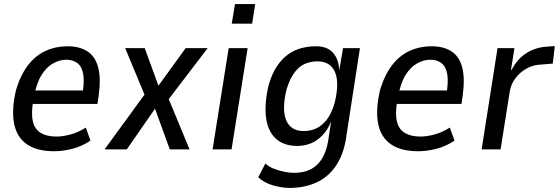

<svg xmlns="http://www.w3.org/2000/svg" viewBox="-20 -733 2742 942"><path d="M246 9Q161 9 111.5 -25.5Q62 -60 49 -127.5Q36 -195 59 -293Q82 -368 119 -415Q156 -462 205 -484Q254 -506 312 -506Q369 -506 407.5 -482Q446 -458 461 -405Q476 -352 464 -262L458 -223H123L134 -289H404L384 -267Q395 -334 388 -371Q381 -408 359 -424Q337 -440 305 -440Q273 -440 240.5 -422Q208 -404 183.5 -364.5Q159 -325 147 -259L143 -238Q132 -175 141.5 -136.5Q151 -98 180.5 -80.5Q210 -63 257 -63Q287 -63 325 -73Q363 -83 401 -107L424 -43Q380 -14 333.5 -2.5Q287 9 246 9Z M493 0 700 -284 706 -228 594 -497H690L759 -308H754L891 -497H999L795 -230V-278L910 0H813L740 -201L742 -202L602 0Z M1117 -617 1133 -713H1232L1217 -617ZM1023 0 1102 -497H1195L1116 0Z M1401 189Q1363 189 1319.5 176.5Q1276 164 1247 137L1282 69Q1300 86 1325.5 95.5Q1351 105 1376 110Q1401 115 1422 115Q1494 115 1535.5 75.5Q1577 36 1590 -42L1604 -133L1603 -134Q1587 -94 1560.5 -67.5Q1534 -41 1503.5 -29Q1473 -17 1439 -17Q1371 -17 1332 -54Q1293 -91 1285 -158.5Q1277 -226 1298 -315Q1314 -371 1338.5 -407.5Q1363 -444 1393.5 -466Q1424 -488 1459 -497Q1494 -506 1530 -506Q1586 -506 1614 -474Q1642 -442 1644 -391H1645L1663 -497H1746L1677 -50Q1664 28 1627 82Q1590 136 1532 162.5Q1474 189 1401 189ZM1470 -90Q1502 -90 1530.5 -102.5Q1559 -115 1583 -145.5Q1607 -176 1622 -229Q1646 -327 1623.5 -379.5Q1601 -432 1537 -432Q1505 -432 1476.5 -420Q1448 -408 1425 -377.5Q1402 -347 1386 -295Q1362 -197 1384 -143.5Q1406 -90 1470 -90Z M2032 9Q1947 9 1897.5 -25.5Q1848 -60 1835 -127.5Q1822 -195 1845 -293Q1868 -368 1905 -415Q1942 -462 1991 -484Q2040 -506 2098 -506Q2155 -506 2193.5 -482Q2232 -458 2247 -405Q2262 -352 2250 -262L2244 -223H1909L1920 -289H2190L2170 -267Q2181 -334 2174 -371Q2167 -408 2145 -424Q2123 -440 2091 -440Q2059 -440 2026.5 -422Q1994 -404 1969.5 -364.5Q1945 -325 1933 -259L1929 -238Q1918 -175 1927.5 -136.5Q1937 -98 1966.5 -80.5Q1996 -63 2043 -63Q2073 -63 2111 -73Q2149 -83 2187 -107L2210 -43Q2166 -14 2119.5 -2.5Q2073 9 2032 9Z M2343 0 2421 -497H2504L2487 -390H2490Q2518 -444 2562 -472Q2606 -500 2661 -504L2702 -507L2692 -421L2620 -415Q2590 -412 2560.5 -395Q2531 -378 2509 -349.5Q2487 -321 2481 -284L2436 0Z"/></svg>

Font: Nunito Sans 7pt Condensed Medium
Style: Italic
Weight: 500
Width: 3
Italic angle: -9°
Designer: Vernon Adams
Foundry: Vernon Adams
Version: Version 3.101;gftools[0.9.27]